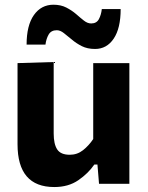

<svg xmlns="http://www.w3.org/2000/svg" viewBox="-20 -760 610 794"><path d="M204.5 13.5Q52.5 13.5 52.5 -163.5V-499L202 -503.5V-208Q202 -164.5 216.5 -142.2Q231 -120 268.5 -120Q299.5 -120 323.5 -139Q347.5 -158 365.5 -185V-499H515V0H389.5L383 -79.5H370Q345 -43 304 -14.8Q263 13.5 204.5 13.5ZM373 -557.5Q341.5 -557.5 318.2 -569.2Q295 -581 277 -596.5Q259 -611.5 244 -623.2Q229 -635 215 -635Q191.5 -635 181.2 -617.2Q171 -599.5 168 -575.5H90Q90 -655 120.2 -697.8Q150.5 -740.5 201 -740.5Q231.5 -740.5 254.2 -728.8Q277 -717 294.5 -702Q312 -686.5 327 -674.8Q342 -663 357 -663Q379.5 -663 389 -681Q398.5 -699 401 -722.5H479Q479 -643 450.2 -600.2Q421.5 -557.5 373 -557.5Z"/></svg>

Font: Heraclito
Style: Bold
Weight: 700
Designer: Kostas Bartsokas (font) & Cristiano Sobral (main changes)
Foundry: Kostas Bartsokas (font) & Cristiano Sobral (main changes)
Version: Version 1.00;July 8, 2020;FontCreator 13.0.0.2655 64-bit